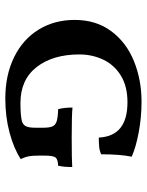

<svg xmlns="http://www.w3.org/2000/svg" viewBox="65 -611 553 723"><g transform="rotate(90 341.5 -249.5)"><path d="M55 -254Q55 -335 97.5 -392Q140 -449 210.5 -477.5Q281 -506 363 -506Q421 -506 477.5 -495.5Q534 -485 570 -469Q561 -425 561 -354Q548 -348 533.5 -346.5Q519 -345 498 -345Q493 -453 365 -453Q305 -453 264.5 -428Q224 -403 204.5 -361.5Q185 -320 185 -272Q185 -172 232.5 -111Q280 -50 368 -50Q413 -50 434 -55Q448 -58 454.5 -69Q461 -80 461 -107V-134Q461 -159 456 -170.5Q451 -182 436.5 -186.5Q422 -191 391 -192Q385 -215 385 -246Q412 -243 498 -243Q584 -243 609 -245Q609 -213 604 -192Q579 -191 572.5 -181.5Q566 -172 566 -141V-119Q566 -95 568.5 -81.5Q571 -68 579 -51Q539 -25 479.5 -9Q420 7 351 7Q263 7 195.5 -26Q128 -59 91.5 -118.5Q55 -178 55 -254Z"/></g></svg>

Font: Vollkorn SC SemiBold
Style: Regular
Weight: 600
Designer: Friedrich Althausen
Foundry: Friedrich Althausen
Version: Version 4.015